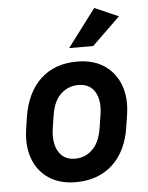

<svg xmlns="http://www.w3.org/2000/svg" viewBox="-54 -789 652 843"><g transform="rotate(-5 272.5 -367.5)"><path d="M496 -266 488 -214Q472 -106 408.5 -48Q345 10 247 10Q176 10 127.5 -22.5Q79 -55 58.5 -112Q38 -169 49 -242L57 -294Q74 -401 136 -459Q198 -517 297 -517Q369 -517 417 -484.5Q465 -452 486 -395.5Q507 -339 496 -266ZM379 -271Q390 -336 367.5 -375Q345 -414 293 -414Q250 -414 217.5 -384.5Q185 -355 175 -294L166 -237Q156 -172 179 -132.5Q202 -93 252 -93Q296 -93 328 -123.5Q360 -154 370 -214ZM374 -579H268L393 -745L498 -699Z"/></g></svg>

Font: Inria Sans
Style: Bold Italic
Weight: 700
Italic angle: -10°
Designer: Black Foundry Team
Foundry: Black Foundry
Version: Version 1.2; ttfautohint (v1.8.3)